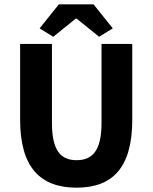

<svg xmlns="http://www.w3.org/2000/svg" viewBox="-20 -855 705 887"><path d="M252 -835 163 -724 226 -685 330 -769H334L438 -685L501 -724L412 -835ZM73 -302C73 -83 165 12 334 12C502 12 591 -83 591 -302V-652H449V-287C449 -159 407 -115 334 -115C261 -115 220 -159 220 -287V-652H73Z"/></svg>

Font: Cambridge Sans Bold
Style: Regular
Weight: 700
Version: Version 2.020;PS 002.020;hotconv 1.0.88;makeotf.lib2.5.64775